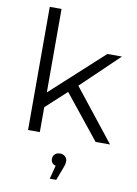

<svg xmlns="http://www.w3.org/2000/svg" viewBox="-106 -810 813 1139"><g transform="rotate(10 300.5 -240.0)"><path d="M170 0V-150L294 -264L506 0H593L347 -311L572 -526H484L170 -239V-742H99V0ZM268 143C268 162 278 176 297 180L276 262H315L343 188C350 171 354 156 354 143C354 122 336 104 311 104C286 104 268 120 268 143Z"/></g></svg>

Font: Malon Grotesk
Style: Regular
Weight: 400
Designer: Julieta Ulanovsky
Foundry: Julieta Ulanovsky
Version: Version 7.200